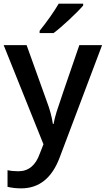

<svg xmlns="http://www.w3.org/2000/svg" viewBox="-20 -786 576 1046"><path d="M0 -540H125L234.9 -233.9Q259.8 -168.5 268.1 -110.8H272Q276.4 -137.7 288.1 -176Q299.8 -214.4 412.1 -540H536.1L305.2 71.8Q242.2 240.2 95.2 240.2Q57.1 240.2 21 231.9V141.1Q46.9 147 80.1 147Q163.1 147 196.8 50.8L216.8 0ZM195.8 -606V-618.2Q223.6 -652.3 253.2 -694.3Q282.7 -736.3 299.8 -766.1H433.1V-755.9Q407.7 -726.1 357.2 -679Q306.6 -631.8 272 -606Z"/></svg>

Font: f0_46533          
Style: Regular
Weight: 600
Foundry: Ascender Corporation
Version: Version 1.10